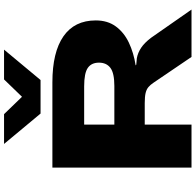

<svg xmlns="http://www.w3.org/2000/svg" viewBox="-29 -962 990 973"><g transform="rotate(-90 466.5 -475.0)"><path d="M104 0V-705H536Q689 -705 769.5 -649Q850 -593 850 -485Q850 -425 819.5 -383.5Q789 -342 737.5 -317.5Q686 -293 622 -283L626 -280L659 -277Q686 -272 711 -255.5Q736 -239 762 -205L905 0H665L534 -193Q524 -208 512.5 -218Q501 -228 482.5 -232.5Q464 -237 431 -237H322V0ZM322 -391H518Q583 -391 609.5 -411Q636 -431 636 -469Q636 -507 609.5 -525.5Q583 -544 516 -544H322ZM378 -765 224 -950H375L463 -859L551 -950H702L548 -765Z"/></g></svg>

Font: Nunito Sans 7pt Expanded Black
Style: Regular
Weight: 900
Width: 7
Designer: Vernon Adams
Foundry: Vernon Adams
Version: Version 3.101;gftools[0.9.27]